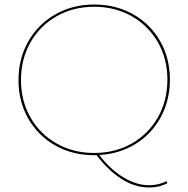

<svg xmlns="http://www.w3.org/2000/svg" viewBox="-20 -683 835 851"><path d="M718 120 722 129Q686 148 641 148Q579 148 520 111Q461 74 408 5H397Q302 5 225.5 -38Q149 -81 105.5 -157Q62 -233 62 -328Q62 -423 105.5 -499.5Q149 -576 225.5 -619.5Q302 -663 398 -663Q493 -663 569.5 -620Q646 -577 689.5 -501Q733 -425 733 -330Q733 -239 693 -164.5Q653 -90 581.5 -45.5Q510 -1 420 4Q468 67 526 102.5Q584 138 641 138Q683 138 718 120ZM397 -5Q490 -5 564 -47Q638 -89 680 -163Q722 -237 722 -330Q722 -422 680 -495.5Q638 -569 564 -611Q490 -653 398 -653Q305 -653 231 -611Q157 -569 115 -495Q73 -421 73 -328Q73 -236 115 -162.5Q157 -89 231 -47Q305 -5 397 -5Z"/></svg>

Font: Ysabeau Hairline
Style: Regular
Weight: 100
Designer: Christian Thalmann (Catharsis Fonts)
Version: Version 0.003